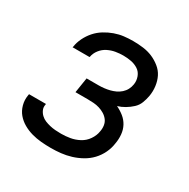

<svg xmlns="http://www.w3.org/2000/svg" viewBox="-128 -644 756 769"><g transform="rotate(30 250.0 -260.0)"><path d="M203 8Q180 8 157.5 6Q135 4 113.5 -2Q92 -8 73 -19Q54 -30 40.5 -46Q27 -62 21 -84Q15 -106 19 -129L20 -135H98V-132Q95 -119 100 -107.5Q105 -96 114 -87.5Q123 -79 134 -74.5Q145 -70 157.5 -67Q170 -64 183 -63Q196 -62 210 -62Q230 -62 251 -65.5Q272 -69 292 -79.5Q312 -90 325 -109Q338 -128 341 -148Q344 -162 342 -176Q340 -190 332 -200.5Q324 -211 312.5 -218Q301 -225 288 -229Q275 -233 261 -234Q247 -235 233 -235H177L188 -305H244Q256 -305 269 -306.5Q282 -308 294 -311Q306 -314 318 -319.5Q330 -325 340 -334Q350 -343 356 -354.5Q362 -366 364 -379Q367 -397 360.5 -414.5Q354 -432 339.5 -441.5Q325 -451 307 -454.5Q289 -458 270 -458Q253 -458 235 -455Q217 -452 200 -443.5Q183 -435 171 -419.5Q159 -404 156 -386L155 -385H77L78 -388Q81 -409 91 -429.5Q101 -450 116 -467Q131 -484 150.5 -496Q170 -508 191 -515.5Q212 -523 233 -525.5Q254 -528 275 -528Q299 -528 322 -525Q345 -522 365 -513.5Q385 -505 402.5 -491Q420 -477 429.5 -458Q439 -439 442 -416Q445 -393 441 -370Q438 -353 431.5 -336Q425 -319 411.5 -306.5Q398 -294 382 -284.5Q366 -275 349 -270Q368 -261 383.5 -248.5Q399 -236 408.5 -218.5Q418 -201 420 -179.5Q422 -158 418 -137Q415 -114 404.5 -92Q394 -70 377.5 -52.5Q361 -35 339.5 -23Q318 -11 295 -4Q272 3 249 5.5Q226 8 203 8Z"/></g></svg>

Font: Iosevka Term Curly Oblique
Style: Regular
Weight: 400
Italic angle: -9°
Designer: Belleve Invis
Foundry: Belleve Invis
Version: Version 32.3.0